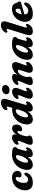

<svg xmlns="http://www.w3.org/2000/svg" viewBox="1808 -2574 777 4433"><g transform="rotate(-90 2196.5 -357.5)"><path d="M294.5 -383Q260.5 -383 229.8 -339.2Q199 -295.5 192 -219.5Q185.5 -156 205.5 -126.5Q225.5 -97 262 -97Q291 -97 313.2 -110.8Q335.5 -124.5 353.5 -151Q365.5 -165.5 375 -174.8Q384.5 -184 398.5 -184Q413.5 -184 422.8 -167.8Q432 -151.5 421 -120Q409.5 -85 381.2 -55Q353 -25 305.8 -6.8Q258.5 11.5 190.5 11.5Q102.5 11.5 57.8 -41.8Q13 -95 20.5 -191Q26 -265.5 63 -328.2Q100 -391 164.8 -429.2Q229.5 -467.5 318 -467.5Q370.5 -467.5 404.2 -449.5Q438 -431.5 454 -403.5Q470 -375.5 469.5 -345.5Q468.5 -299.5 439.2 -273.8Q410 -248 371 -248Q345.5 -248 330.8 -260.2Q316 -272.5 316.5 -292.5Q317 -307.5 321.5 -322Q326 -336.5 326.5 -353Q326.5 -383 294.5 -383Z M934.5 -179Q920 -126 946.5 -126Q954.5 -126 960.5 -129.5Q966.5 -133 974.5 -139Q986 -147 995.5 -143Q1020 -137 1003 -87.5Q986.5 -42 946.2 -15.5Q906 11 855 11Q821 11 803 -10.2Q785 -31.5 785 -69.5Q785 -86.5 786.5 -102.5Q711.5 11 603 11Q548 11 516.5 -27.5Q485 -66 491.5 -145.5Q496 -201.5 520.8 -258.2Q545.5 -315 590.2 -362.8Q635 -410.5 699.2 -439.5Q763.5 -468.5 846.5 -468.5Q945 -468.5 983.2 -448.5Q1021.5 -428.5 1017.5 -393.5Q1015.5 -374.5 1006.2 -364.5Q997 -354.5 987 -344.2Q977 -334 971.5 -314.5ZM658.5 -163Q654 -129 662.5 -114Q671 -99 685 -99Q706.5 -99 730.5 -122Q754.5 -145 776 -181.2Q797.5 -217.5 812.5 -259.5Q827.5 -301.5 830 -339.5Q833.5 -379.5 801.5 -379.5Q778.5 -379.5 755 -360Q731.5 -340.5 711 -308.8Q690.5 -277 676.5 -239Q662.5 -201 658.5 -163Z M1094 -316.5Q1080 -316.5 1073 -330.5Q1066 -344.5 1076.5 -366Q1095.5 -407.5 1141.2 -437.8Q1187 -468 1243.5 -468Q1276 -468 1293.5 -451Q1311 -434 1311 -406Q1311 -388.5 1305 -362.5Q1369.5 -466.5 1451 -466.5Q1491.5 -466.5 1514.5 -439.8Q1537.5 -413 1537.5 -367Q1537.5 -328 1521.8 -298Q1506 -268 1481.5 -251.2Q1457 -234.5 1430.5 -234.5Q1402.5 -234.5 1391.5 -246.8Q1380.5 -259 1380.5 -272.5Q1380.5 -286 1384.8 -298.5Q1389 -311 1389 -326Q1389 -344.5 1373 -344.5Q1351.5 -344.5 1329.5 -315.5Q1307.5 -286.5 1287.5 -228.5Q1275 -192 1270.8 -168.5Q1266.5 -145 1266.5 -124Q1266.5 -103 1275.2 -89.8Q1284 -76.5 1284 -61.5Q1284 -29 1244.5 -9Q1205 11 1140.5 11Q1082.5 11 1072.5 -26Q1062.5 -63 1090 -127L1148.5 -271.5Q1176 -337 1144.5 -337Q1133.5 -337 1117.5 -325Q1104.5 -315.5 1094 -316.5Z M2121.5 -592 2001 -189Q1990 -153 1992.2 -139.8Q1994.5 -126.5 2007 -126.5Q2018.5 -126.5 2034 -138Q2047.5 -147 2058 -141Q2068.5 -136.5 2070.5 -122.2Q2072.5 -108 2062 -83Q2042.5 -40 1999.2 -14.2Q1956 11.5 1914 11.5Q1836.5 11.5 1836.5 -70.5Q1836.5 -87.5 1838.5 -104Q1800 -45 1753.8 -16.8Q1707.5 11.5 1656 11.5Q1595 11.5 1563.2 -32.5Q1531.5 -76.5 1542.5 -162Q1548.5 -220 1575.5 -274.5Q1602.5 -329 1647.2 -372.2Q1692 -415.5 1751.2 -440.8Q1810.5 -466 1881 -466Q1903 -466 1923 -461.5L1944 -532Q1954 -565.5 1953 -578.5Q1952 -591.5 1939 -591.5Q1929 -591.5 1911.5 -581Q1893 -570.5 1881.5 -575.5Q1870 -580 1867.8 -596.2Q1865.5 -612.5 1879 -636.5Q1903 -676 1949 -700.5Q1995 -725 2044.5 -725Q2103 -725 2121.5 -689.5Q2140 -654 2121.5 -592ZM1703.5 -153Q1702.5 -124.5 1712 -111.5Q1721.5 -98.5 1737.5 -98.5Q1759.5 -98.5 1783 -119.8Q1806.5 -141 1827.2 -177Q1848 -213 1861.5 -258L1889.5 -351Q1881.5 -381.5 1851 -381.5Q1824.5 -381.5 1798.8 -360.2Q1773 -339 1752 -305Q1731 -271 1717.8 -231Q1704.5 -191 1703.5 -153Z M2328 -525Q2283 -525 2259.8 -546.2Q2236.5 -567.5 2236.5 -599Q2237.5 -637 2270.8 -667.5Q2304 -698 2362.5 -698Q2407 -698 2428.8 -676Q2450.5 -654 2450.5 -621Q2450 -583 2416.8 -554Q2383.5 -525 2328 -525ZM2317 -182Q2294.5 -126.5 2321.5 -126.5Q2333 -126.5 2349 -138Q2363 -147 2373.5 -141Q2384.5 -136.5 2387 -120.5Q2389.5 -104.5 2376.5 -79.5Q2354.5 -39 2314 -13.8Q2273.5 11.5 2223 11.5Q2157.5 11.5 2140 -31.8Q2122.5 -75 2149.5 -139L2203 -273Q2216.5 -305.5 2215.2 -319.2Q2214 -333 2199.5 -333Q2188.5 -333 2170 -321Q2154 -311.5 2142.5 -316.5Q2131 -321 2128.2 -337.2Q2125.5 -353.5 2139 -377.5Q2162 -415.5 2204.5 -441.2Q2247 -467 2296 -467Q2358 -467 2376.8 -423.8Q2395.5 -380.5 2367 -310.5Z M2467 -319.5Q2453 -323.5 2451.2 -340.8Q2449.5 -358 2463 -378.5Q2489 -418.5 2534.5 -442.8Q2580 -467 2628 -467Q2705.5 -467 2705.5 -408Q2705.5 -393 2698.2 -374.8Q2691 -356.5 2681.5 -334.5Q2733.5 -408 2790 -437.5Q2846.5 -467 2899.5 -467Q2943 -467 2961.5 -444.5Q2980 -422 2977.8 -383.8Q2975.5 -345.5 2957 -297.5L2913.5 -182Q2892.5 -126.5 2919 -126.5Q2930.5 -126.5 2946.5 -138Q2960 -147 2970.5 -141Q2981.5 -136.5 2984 -120.8Q2986.5 -105 2973.5 -80Q2951 -38.5 2910.8 -13.5Q2870.5 11.5 2820.5 11.5Q2754 11.5 2739.2 -31.2Q2724.5 -74 2747 -138L2791 -266Q2802 -298 2798.8 -315.8Q2795.5 -333.5 2772.5 -333.5Q2742.5 -333.5 2710.8 -302.2Q2679 -271 2659.5 -215Q2645 -177.5 2639.5 -159Q2634 -140.5 2634 -126.5Q2634 -110.5 2639 -95.2Q2644 -80 2644 -61Q2644 -27 2611.5 -7.8Q2579 11.5 2519 11.5Q2466.5 11.5 2453.8 -25.2Q2441 -62 2468 -124.5L2529.5 -273Q2545 -309 2543.8 -322.8Q2542.5 -336.5 2527.5 -336.5Q2516.5 -336.5 2496 -323.5Q2479 -314 2467 -319.5Z M3476 -179Q3461.5 -126 3488 -126Q3496 -126 3502 -129.5Q3508 -133 3516 -139Q3527.5 -147 3537 -143Q3561.5 -137 3544.5 -87.5Q3528 -42 3487.8 -15.5Q3447.5 11 3396.5 11Q3362.5 11 3344.5 -10.2Q3326.5 -31.5 3326.5 -69.5Q3326.5 -86.5 3328 -102.5Q3253 11 3144.5 11Q3089.5 11 3058 -27.5Q3026.5 -66 3033 -145.5Q3037.5 -201.5 3062.2 -258.2Q3087 -315 3131.8 -362.8Q3176.5 -410.5 3240.8 -439.5Q3305 -468.5 3388 -468.5Q3486.5 -468.5 3524.8 -448.5Q3563 -428.5 3559 -393.5Q3557 -374.5 3547.8 -364.5Q3538.5 -354.5 3528.5 -344.2Q3518.5 -334 3513 -314.5ZM3200 -163Q3195.5 -129 3204 -114Q3212.5 -99 3226.5 -99Q3248 -99 3272 -122Q3296 -145 3317.5 -181.2Q3339 -217.5 3354 -259.5Q3369 -301.5 3371.5 -339.5Q3375 -379.5 3343 -379.5Q3320 -379.5 3296.5 -360Q3273 -340.5 3252.5 -308.8Q3232 -277 3218 -239Q3204 -201 3200 -163Z M3911 -590 3786 -188Q3774.5 -151 3776.5 -138.8Q3778.5 -126.5 3791 -126.5Q3805 -126.5 3822.5 -141Q3835.5 -150 3847 -144.5Q3857.5 -140.5 3860.2 -124.8Q3863 -109 3850.5 -84Q3829.5 -42 3787 -15.2Q3744.5 11.5 3689 11.5Q3624.5 11.5 3608 -30.2Q3591.5 -72 3613.5 -141.5L3733 -525.5Q3745 -564 3744.2 -577.8Q3743.5 -591.5 3730 -591.5Q3720 -591.5 3702.5 -581Q3684 -571 3672.5 -576Q3661 -580 3658.2 -596.2Q3655.5 -612.5 3669.5 -636.5Q3693.5 -675.5 3739.2 -700.5Q3785 -725.5 3835 -725.5Q3893 -725.5 3911.8 -689.5Q3930.5 -653.5 3911 -590Z M4355.5 -152.5Q4354.5 -113.5 4323.5 -75.8Q4292.5 -38 4234.5 -13.2Q4176.5 11.5 4095.5 11.5Q3996.5 11.5 3951.2 -41Q3906 -93.5 3910.5 -176.5Q3914.5 -257.5 3953.5 -323.8Q3992.5 -390 4058 -429.2Q4123.5 -468.5 4207 -468.5Q4273 -468.5 4306.5 -437.2Q4340 -406 4351 -356Q4356.5 -333 4366 -327.5Q4382 -320.5 4382.5 -302.5Q4382.5 -287.5 4372.2 -275.2Q4362 -263 4334 -255.5Q4301.5 -245.5 4256.5 -232.5Q4211.5 -219.5 4164.2 -206Q4117 -192.5 4078 -181.5Q4081 -137.5 4102.5 -115.2Q4124 -93 4160 -93Q4193.5 -93 4224.8 -109Q4256 -125 4278.5 -156Q4295 -175 4306.8 -182.2Q4318.5 -189.5 4332 -188Q4345.5 -186.5 4350.8 -176Q4356 -165.5 4355.5 -152.5ZM4173.5 -386Q4145 -386 4118 -345.2Q4091 -304.5 4081.5 -243Q4113 -252.5 4147 -263Q4181 -273.5 4207 -282.5Q4212.5 -305 4212.5 -339Q4212.5 -386 4173.5 -386Z"/></g></svg>

Font: Fraunces 72pt S100
Style: Bold Italic
Weight: 700
Italic angle: -16°
Version: Version 1.000; ttfautohint (v1.8.3)